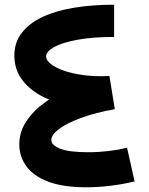

<svg xmlns="http://www.w3.org/2000/svg" viewBox="-20 -790 634 816"><path d="M346 6Q248 6 185 -18Q122 -42 92 -83.5Q62 -125 62 -176Q62 -224 86 -265Q110 -306 150.5 -339Q191 -372 241.5 -397.5Q292 -423 344.5 -440.5Q397 -458 445 -467L468 -326Q384 -311 323.5 -288.5Q263 -266 230.5 -241.5Q198 -217 198 -195Q198 -173 236 -158Q274 -143 355 -143Q398 -143 440.5 -148Q483 -153 520 -162L552 -19Q503 -7 449.5 -0.5Q396 6 346 6ZM447 -325Q370 -322 297.5 -335Q225 -348 167 -376.5Q109 -405 75 -449.5Q41 -494 41 -554Q41 -610 73 -651Q105 -692 162 -718.5Q219 -745 296.5 -757.5Q374 -770 465 -770V-633Q374 -633 309 -621Q244 -609 210 -590Q176 -571 176 -550Q176 -534 196 -518Q216 -502 252 -489.5Q288 -477 337 -470.5Q386 -464 445 -467Z"/></svg>

Font: Alexandria SemiBold
Style: Regular
Weight: 600
Designer: Mohamed Gaber
Foundry: Kief Type Foundry
Version: Version 5.100